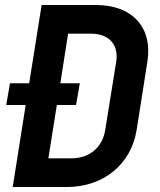

<svg xmlns="http://www.w3.org/2000/svg" viewBox="-20 -750 640 770"><path d="M31 0H248C395 0 506 -91 528 -229L571 -502C593 -640 511 -730 364 -730H147L97 -416H20L5 -329H83ZM174 -115 208 -329H285L300 -416H222L253 -615H345C417 -615 457 -571 446 -502L402 -229C391 -159 339 -115 266 -115Z"/></svg>

Font: JetBrains Mono
Style: Bold Italic
Weight: 558
Italic angle: -9°
Monospace: yes
Designer: Philipp Nurullin, Konstantin Bulenkov
Foundry: JetBrains
Version: Version 2.305